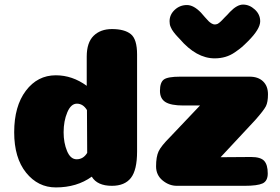

<svg xmlns="http://www.w3.org/2000/svg" viewBox="-20 -812 1222 839"><path d="M579 -150Q579 -69 552 -34.5Q525 0 469 0Q405 0 381 -40Q316 7 224 7Q146 7 94 -57.5Q42 -122 42 -234Q42 -348 93 -415.5Q144 -483 224 -483Q296 -483 359 -437V-565Q359 -626 389 -655.5Q419 -685 469 -685Q524 -685 551.5 -663Q579 -641 579 -574ZM361 -144 360 -331Q343 -359 316 -359Q290 -359 274 -321Q258 -283 258 -234Q258 -188 273 -152Q288 -116 315 -116Q344 -116 361 -144ZM1077 -126Q1119 -126 1134.5 -109Q1150 -92 1150 -54Q1150 -21 1127.5 -10.5Q1105 0 1048 0H753Q719 0 690.5 -23.5Q662 -47 662 -85Q662 -127 673 -150.5Q684 -174 723 -213L854 -351H781Q727 -351 703 -366Q679 -381 679 -415Q679 -452 696 -464.5Q713 -477 767 -477H1071Q1108 -477 1129.5 -456.5Q1151 -436 1151 -400Q1151 -366 1142 -348Q1133 -330 1095 -287L944 -125ZM1064 -632Q1047 -615 1036.5 -606Q1026 -597 1006.5 -583.5Q987 -570 965 -563.5Q943 -557 918 -557Q838 -557 765 -642Q762 -645 756 -651.5Q750 -658 747 -661.5Q744 -665 739 -671.5Q734 -678 731.5 -682.5Q729 -687 726 -693.5Q723 -700 722 -706.5Q721 -713 721 -719Q721 -748 743.5 -769Q766 -790 797 -790Q826 -790 858 -757Q864 -750 875 -737.5Q886 -725 891.5 -719.5Q897 -714 904.5 -709.5Q912 -705 919 -705Q922 -705 925.5 -706Q929 -707 931.5 -708Q934 -709 938 -712.5Q942 -716 945 -718.5Q948 -721 953 -726.5Q958 -732 962 -736Q966 -740 973 -747Q980 -754 985 -760Q1016 -792 1042 -792Q1070 -792 1093.5 -770.5Q1117 -749 1117 -719Q1117 -685 1064 -632Z"/></svg>

Font: Coiny
Style: Regular
Weight: 400
Version: Version 001.001